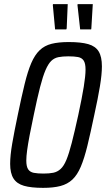

<svg xmlns="http://www.w3.org/2000/svg" viewBox="-20 -899 512 927"><path d="M188 8Q130 8 95.5 -2Q61 -12 45 -37.5Q29 -63 29 -108Q29 -148 39 -206Q49 -264 66 -345Q84 -432 99 -493.5Q114 -555 131 -594.5Q148 -634 171.5 -656.5Q195 -679 229 -687.5Q263 -696 312 -696Q371 -696 406 -686Q441 -676 456.5 -650.5Q472 -625 472 -579Q472 -540 462.5 -482.5Q453 -425 435 -343Q417 -257 402 -195.5Q387 -134 370 -94Q353 -54 329.5 -32Q306 -10 272 -1Q238 8 188 8ZM190 -61Q218 -61 237.5 -65Q257 -69 272.5 -83Q288 -97 300.5 -127Q313 -157 326.5 -209.5Q340 -262 358 -344Q376 -428 384.5 -480.5Q393 -533 393 -563Q393 -593 384 -606.5Q375 -620 357 -623.5Q339 -627 310 -627Q282 -627 262 -623Q242 -619 227.5 -605Q213 -591 200 -561Q187 -531 173.5 -478.5Q160 -426 143 -344Q131 -288 123 -245.5Q115 -203 111 -173.5Q107 -144 107 -124Q107 -95 116 -81.5Q125 -68 143.5 -64.5Q162 -61 190 -61ZM300 -757H246L235 -875L236 -879H307L302 -762ZM420 -757H367L354 -875L355 -879H428L421 -762Z"/></svg>

Font: Saira Condensed
Style: Italic
Weight: 400
Width: 3
Italic angle: -12°
Designer: Hector Gatti with collaboration of the Omnibus-Type team
Foundry: Omnibus-Type
Version: Version 1.100